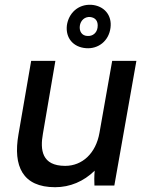

<svg xmlns="http://www.w3.org/2000/svg" viewBox="-20 -774 615 801"><path d="M210 7C272 7 329 -17 375 -62C373 -41 373 -13 374 0H457L549 -520H448L395 -220C380 -134 323 -82 252 -82C154 -82 147 -149 159 -216L211 -520H110L57 -213C34 -81 74 7 210 7ZM339 -573C390 -569 434 -603 441 -658C448 -710 415 -750 361 -754C305 -757 266 -718 259 -668C253 -616 285 -577 339 -573ZM344 -624C322 -625 310 -643 313 -666C316 -689 334 -705 356 -703C376 -701 391 -688 387 -659C384 -637 367 -622 344 -624Z"/></svg>

Font: Fixel Text 20240404 Medium
Style: Italic
Weight: 500
Width: 4
Italic angle: -10°
Designer: AlfaBravo + MacPaw
Foundry: Kyrylo Tkachov, Marchela Mozhyna, Serhii Makarenko, Maria Weinstein, Zakhar Kryvoshyya
Version: Version 1.211;Glyphs 3.2 (3225)